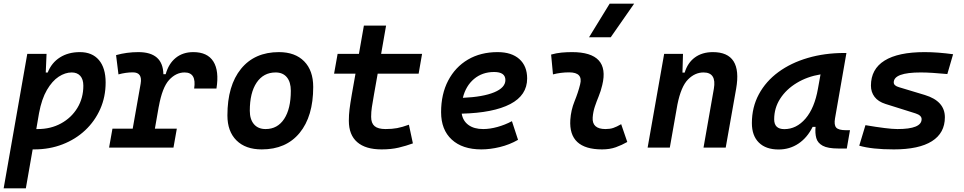

<svg xmlns="http://www.w3.org/2000/svg" viewBox="-28 -815 5321 1060"><path d="M114.7 224.6H-7.8L122.6 -517.6H229L224.6 -414.6H235.4Q256.8 -468.8 303 -498Q349.1 -527.3 413.1 -527.3Q481 -527.3 518.1 -483.6Q555.2 -439.9 555.2 -359.4Q555.2 -280.3 525.4 -213.1Q495.6 -146 442.4 -95.9Q389.2 -45.9 317.4 -18.1Q245.6 9.8 161.1 9.8Q156.7 9.8 152.3 9.8ZM172.4 -102.5Q176.3 -102.5 180.7 -102.5Q252.4 -102.5 309.3 -133.8Q366.2 -165 399.2 -219.2Q432.1 -273.4 432.1 -341.8Q432.1 -377 415.3 -396Q398.4 -415 367.7 -415Q332 -415 296.1 -391.6Q260.3 -368.2 231.2 -318.6Q202.1 -269 187.5 -190.4Z M574.2 0 592.8 -104.5H704.6L748.5 -353Q759.3 -415.5 705.6 -415.5Q667 -415.5 626 -404.3L612.8 -510.7Q671.4 -527.3 735.8 -527.3Q871.6 -527.3 874 -405.3H886.7Q902.8 -463.4 942.1 -495.4Q981.4 -527.3 1039.1 -527.3Q1117.2 -527.3 1149.9 -475.6Q1182.6 -423.8 1167 -326.2H1043.9Q1057.6 -415 991.2 -415Q943.8 -415 905.8 -373.8Q867.7 -332.5 848.6 -226.1V-227.5L827.1 -104.5H948.2L929.7 0Z M1417 9.8Q1327.6 9.8 1277.6 -39.8Q1227.5 -89.4 1227.5 -177.7Q1227.5 -342.8 1302.7 -435.1Q1377.9 -527.3 1511.7 -527.3Q1601.1 -527.3 1651.1 -476.6Q1701.2 -425.8 1701.2 -335Q1701.2 -172.4 1626.2 -81.3Q1551.3 9.8 1417 9.8ZM1438.5 -102.5Q1503.9 -102.5 1540.8 -158.4Q1577.6 -214.4 1577.6 -314Q1577.6 -361.8 1555.7 -388.4Q1533.7 -415 1493.7 -415Q1426.8 -415 1388.9 -359.1Q1351.1 -303.2 1351.1 -203.6Q1351.1 -156.2 1374 -129.4Q1397 -102.5 1438.5 -102.5Z M2078.6 9.8Q1990.2 9.8 1944.1 -30.3Q1897.9 -70.3 1897.9 -148.4Q1897.9 -180.7 1901.6 -210.9Q1905.3 -241.2 1914.6 -295.4L1934.6 -408.2H1816.4L1835.9 -517.6H1953.6L1981 -673.8H2103.5L2076.2 -517.6H2302.2L2283.2 -408.2H2057.1L2037.1 -295.4Q2028.8 -248 2024.9 -222.7Q2021 -197.3 2021 -169.9Q2021 -134.8 2040 -118.7Q2059.1 -102.5 2100.6 -102.5Q2136.7 -102.5 2164.3 -107.7Q2191.9 -112.8 2229.5 -126.5L2251.5 -23.4Q2214.4 -9.8 2173.3 0Q2132.3 9.8 2078.6 9.8Z M2639.6 -102.5Q2676.3 -102.5 2718 -114Q2759.8 -125.5 2798.3 -146L2832 -43Q2785.2 -16.1 2731.7 -3.2Q2678.2 9.8 2629.4 9.8Q2524.9 9.8 2466.1 -44.4Q2407.2 -98.6 2407.2 -195.8Q2407.2 -295.4 2446.3 -370.1Q2485.4 -444.8 2555.4 -486.1Q2625.5 -527.3 2719.2 -527.3Q2796.4 -527.3 2839.4 -488.8Q2882.3 -450.2 2882.3 -381.8Q2882.3 -289.1 2789.1 -240.5Q2695.8 -191.9 2521 -187.5Q2527.8 -147 2558.6 -124.8Q2589.4 -102.5 2639.6 -102.5ZM2527.3 -274.9Q2638.7 -279.8 2700.4 -305.4Q2762.2 -331.1 2762.2 -373Q2762.2 -417.5 2699.7 -417.5Q2634.8 -417.5 2589.1 -379.2Q2543.5 -340.8 2527.3 -274.9Z M3401.4 -129.4 3435.1 -31.2Q3405.3 -14.2 3372.1 -2.2Q3338.9 9.8 3295.9 9.8Q3110.4 9.8 3120.6 -153.3Q3124 -206.5 3144 -255.9Q3164.1 -305.2 3174.8 -349.1Q3191.9 -415.5 3114.3 -415.5Q3067.9 -415.5 3024.9 -404.3L3014.6 -513.7Q3043.5 -522 3072.3 -524.7Q3101.1 -527.3 3129.9 -527.3Q3341.3 -527.3 3296.9 -345.2Q3289.1 -312 3277.3 -283.4Q3265.6 -254.9 3256.1 -226.8Q3246.6 -198.7 3244.1 -166.5Q3239.7 -102.5 3314.9 -102.5Q3339.4 -102.5 3357.7 -108.6Q3376 -114.7 3401.4 -129.4ZM3224.1 -609.4 3337.9 -794.9H3473.1L3343.8 -609.4Z M3547.4 0 3638.7 -517.6H3742.7L3739.7 -414.1H3752Q3768.1 -468.3 3808.3 -497.8Q3848.6 -527.3 3907.7 -527.3Q4071.8 -527.3 4036.1 -325.2L3978.5 0H3856L3913.1 -325.2Q3928.7 -415 3856 -415Q3808.6 -415 3770.3 -376.2Q3731.9 -337.4 3711.9 -237.8L3669.9 0Z M4270.5 10.3Q4200.2 10.3 4161.6 -27.8Q4123 -65.9 4123 -135.3Q4123 -223.1 4161.6 -294.7Q4200.2 -366.2 4269.3 -417Q4338.4 -467.8 4431.6 -495.1Q4524.9 -522.5 4633.8 -522.5H4645L4582 -161.6Q4575.7 -125.5 4588.4 -110.8Q4601.1 -96.2 4642.6 -96.2H4664.6L4647 4.9H4601.1Q4542 4.9 4513.9 -10.5Q4485.8 -25.9 4478.5 -53Q4471.2 -80.1 4474.6 -114.7H4458.5Q4428.7 -54.7 4380.1 -22.2Q4331.5 10.3 4270.5 10.3ZM4302.2 -102.1Q4369.1 -102.1 4419.2 -160.4Q4469.2 -218.8 4487.8 -325.7L4502 -404.3Q4428.2 -392.1 4370.4 -356.9Q4312.5 -321.8 4279.3 -270.3Q4246.1 -218.8 4246.1 -156.2Q4246.1 -102.1 4302.2 -102.1Z M4906.7 9.8Q4785.6 9.8 4715.8 -10.7L4750 -124Q4809.6 -113.8 4854.7 -108.2Q4899.9 -102.5 4926.8 -102.5Q5060.1 -102.5 5060.1 -157.2Q5060.1 -178.2 5026.4 -189L4860.4 -241.2Q4820.3 -253.9 4800.3 -280.3Q4780.3 -306.6 4780.3 -342.3Q4780.3 -433.6 4855.5 -480.5Q4930.7 -527.3 5076.7 -527.3Q5114.3 -527.3 5154.1 -524.2Q5193.8 -521 5233.9 -515.6L5202.1 -406.2Q5159.2 -410.2 5121.8 -412.6Q5084.5 -415 5055.7 -415Q4906.2 -415 4906.2 -359.9Q4906.2 -341.8 4935.5 -333.5L5078.1 -290.5Q5188.5 -256.8 5188.5 -167.5Q5188.5 -80.6 5116.9 -35.4Q5045.4 9.8 4906.7 9.8Z"/></svg>

Font: Cascadia Code PL SemiBold
Style: Italic
Weight: 600
Italic angle: -10°
Monospace: yes
Designer: Aaron Bell
Foundry: Saja Typeworks
Version: Version 2404.023; ttfautohint (v1.8.4)